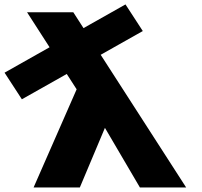

<svg xmlns="http://www.w3.org/2000/svg" viewBox="-32 -829 892 847"><path d="M585.2 -2 430.9 -265 320.2 -2H116.2L306.1 -435L262.5 -502.7L64.5 -391L-11.9 -508.4L186.7 -620.5L87.3 -775H291.3L336.4 -705L521.6 -809.5L597.9 -692.1L412.2 -587.3L789.2 -2Z"/></svg>

Font: Hussar
Style: BdOpOblOne
Weight: 700
Foundry: Cannot Into Space Fonts
Version: Version 2.00